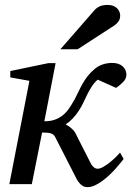

<svg xmlns="http://www.w3.org/2000/svg" viewBox="-20 -752 538 784"><path d="M496.1 -446.8Q496.1 -431.2 483.4 -417.7Q470.7 -404.3 454.1 -393.1L378.9 -426.8Q364.7 -414.1 354.7 -398.7Q344.7 -383.3 336.4 -366.5Q328.1 -349.6 320.1 -332.5Q312 -315.4 301.8 -299.8Q290 -281.7 276.1 -267.3Q262.2 -252.9 248 -244.1Q258.8 -238.8 270.5 -229Q282.2 -219.2 287.1 -210L350.1 -85.9Q354.5 -76.2 362.3 -69.6Q370.1 -63 378.9 -63Q388.7 -63 402.1 -70.8Q415.5 -78.6 428.7 -89.1Q441.9 -99.6 453.1 -110.8Q464.4 -122.1 470.2 -128.9L484.9 -103Q481 -98.1 472.7 -87.6Q464.4 -77.1 452.9 -64.2Q441.4 -51.3 427.2 -37.8Q413.1 -24.4 397.9 -13.2Q382.8 -2 367.2 5.1Q351.6 12.2 336.9 12.2Q321.3 12.2 309.8 1.2Q298.3 -9.8 291 -24.9L206.1 -190.9Q203.1 -196.8 199.2 -200.7Q195.3 -204.6 189.2 -206.8Q183.1 -209 174.1 -210Q165 -210.9 151.9 -210.9L109.9 0H18.1L100.1 -421.9L22 -436V-461.9L176.8 -494.1H207L161.1 -256.8Q185.5 -256.8 203.6 -263.2Q221.7 -269.5 236.1 -281Q250.5 -292.5 261.7 -308.8Q272.9 -325.2 284.2 -345.2Q293.5 -362.8 301.3 -379.4Q309.1 -396 317.9 -411.4Q326.7 -426.8 338.1 -441.4Q349.6 -456.1 366.2 -470.2Q381.8 -483.4 400.6 -489.3Q419.4 -495.1 438 -495.1Q465.3 -495.1 480.7 -481.2Q496.1 -467.3 496.1 -446.8ZM470.7 -689Q470.7 -674.8 464.4 -665.3Q458 -655.8 446.8 -647.9L296.9 -550.8H226.6L362.8 -707Q367.7 -712.9 373 -717.3Q378.4 -721.7 385 -725.1Q391.6 -728.5 400.1 -730.2Q408.7 -731.9 419.9 -731.9Q433.1 -731.9 442.6 -728Q452.1 -724.1 458.3 -718Q464.4 -711.9 467.5 -704.1Q470.7 -696.3 470.7 -689Z"/></svg>

Font: Charis SIL Cyr
Style: Italic
Weight: 400
Italic angle: -11°
Foundry: SIL International
Version: Version 5.000